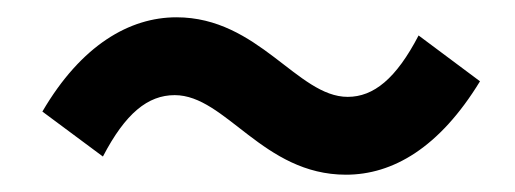

<svg xmlns="http://www.w3.org/2000/svg" viewBox="-20 -485 595 222"><path d="M380 -283C434 -283 488 -314 535 -391L464 -444C438 -394 412 -373 382 -373C324 -373 279 -465 184 -465C130 -465 74 -433 29 -356L99 -304C125 -354 151 -375 182 -375C241 -375 284 -283 380 -283Z"/></svg>

Font: Bithumb Trading Sans Semibold
Style: Regular
Weight: 600
Designer: Ham Hyungwon
Foundry: Bithumb
Version: Version 0.500;FEAKit 1.0